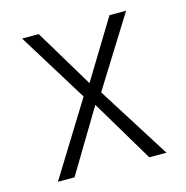

<svg xmlns="http://www.w3.org/2000/svg" viewBox="-85 -612 670 692"><g transform="rotate(-15 250.0 -266.0)"><path d="M48 0 217 -273 57 -532H119L250 -314L383 -532H445L282 -271L453 0H389L250 -233L110 0Z"/></g></svg>

Font: Noto Sans Mono ExtraCondensed Light
Style: Regular
Weight: 300
Width: 2
Designer: Monotype Design Team
Foundry: Monotype Imaging Inc.
Version: Version 2.014; ttfautohint (v1.8.4.7-5d5b)